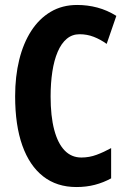

<svg xmlns="http://www.w3.org/2000/svg" viewBox="-20 -744 512 774"><path d="M301 -606Q271 -606 249 -587.5Q227 -569 212.5 -535Q198 -501 191 -455Q184 -409 184 -355Q184 -276 198.5 -221Q213 -166 240.5 -137.5Q268 -109 308 -109Q340 -109 369.5 -120Q399 -131 428 -147V-25Q397 -8 362.5 1Q328 10 288 10Q209 10 154 -33Q99 -76 70 -157.5Q41 -239 41 -356Q41 -436 57.5 -503Q74 -570 106 -619.5Q138 -669 184.5 -696.5Q231 -724 291 -724Q333 -724 372.5 -713.5Q412 -703 449 -680L410 -567Q385 -585 358 -595.5Q331 -606 301 -606Z"/></svg>

Font: Noto Sans Display ExtraCondensed
Style: Regular
Weight: 400
Width: 2
Version: Version 2.003